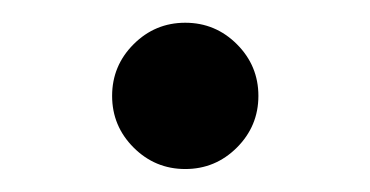

<svg xmlns="http://www.w3.org/2000/svg" viewBox="-20 -142 324 168"><path d="M142.1 5.9Q115.7 5.9 96.9 -12.9Q78.1 -31.7 78.1 -58.1Q78.1 -84.5 96.9 -103.3Q115.7 -122.1 142.1 -122.1Q168.5 -122.1 187.3 -103.3Q206.1 -84.5 206.1 -58.1Q206.1 -31.7 187.3 -12.9Q168.5 5.9 142.1 5.9Z"/></svg>

Font: GitLab Sans
Style: Regular
Weight: 400
Designer: Rasmus Andersson
Foundry: Modifications by GitLab B.V., manufactured by rsms
Version: Version 4.000;git-c8fb6b7